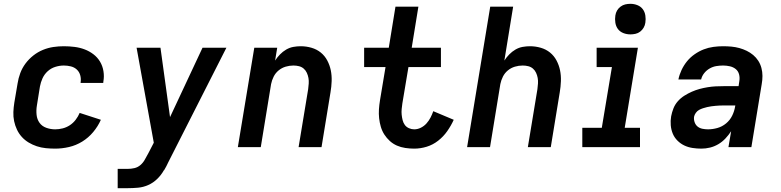

<svg xmlns="http://www.w3.org/2000/svg" viewBox="-20 -770 4090 1005"><path d="M269 8Q244 8 219.5 5.5Q195 3 172.5 -4.5Q150 -12 130 -24Q110 -36 94.5 -53Q79 -70 69 -91Q59 -112 54 -135.5Q49 -159 50 -183.5Q51 -208 55 -233L72 -333Q76 -360 86 -387Q96 -414 113.5 -437.5Q131 -461 154.5 -479.5Q178 -498 205 -509Q232 -520 259.5 -524Q287 -528 314 -528Q342 -528 370 -524.5Q398 -521 423 -511.5Q448 -502 469 -486Q490 -470 503.5 -447.5Q517 -425 521.5 -397.5Q526 -370 521 -343Q521 -341 521 -339.5Q521 -338 520 -336H402Q402 -337 402 -337.5Q402 -338 402 -339Q405 -358 400 -376Q395 -394 382 -406Q369 -418 351 -422.5Q333 -427 314 -427Q292 -427 269.5 -420Q247 -413 229.5 -397Q212 -381 202.5 -360Q193 -339 189 -317L173 -217Q169 -193 171.5 -169Q174 -145 187 -127Q200 -109 222.5 -101Q245 -93 269 -93Q288 -93 308 -98Q328 -103 345.5 -114.5Q363 -126 376 -143Q389 -160 397 -179L508 -143Q493 -109 468 -79Q443 -49 410.5 -29Q378 -9 341.5 -0.5Q305 8 269 8Z M596 215V114H648Q666 114 683.5 110Q701 106 715 94Q729 82 738 65.5Q747 49 756 33L785 -23L695 -520H820L870 -157L1040 -520H1165L861 79Q856 90 850.5 100.5Q845 111 839 121H838Q824 146 803 166.5Q782 187 756 198.5Q730 210 702.5 212.5Q675 215 648 215Z M1225 0 1311 -520H1431L1420 -453Q1431 -470 1445.5 -485Q1460 -500 1478 -510.5Q1496 -521 1515.5 -524.5Q1535 -528 1554 -528Q1583 -528 1610.5 -520Q1638 -512 1659 -495Q1680 -478 1693 -453.5Q1706 -429 1711.5 -402Q1717 -375 1716 -345.5Q1715 -316 1710 -287L1663 0H1543L1593 -303Q1595 -318 1596 -333Q1597 -348 1594.5 -362Q1592 -376 1586 -389Q1580 -402 1569.5 -411Q1559 -420 1545 -423.5Q1531 -427 1516 -427Q1495 -427 1475 -421Q1455 -415 1438.5 -401.5Q1422 -388 1412.5 -369Q1403 -350 1399 -330L1345 0Z M2148 8Q2125 8 2101.5 4.5Q2078 1 2057.5 -8Q2037 -17 2020.5 -32Q2004 -47 1992 -65.5Q1980 -84 1973.5 -106Q1967 -128 1964.5 -151Q1962 -174 1963.5 -197.5Q1965 -221 1969 -245L1998 -419H1886V-520H2015L2050 -735H2170L2135 -520H2288V-419H2118L2086 -228Q2084 -214 2082.5 -199Q2081 -184 2082.5 -169.5Q2084 -155 2087.5 -141Q2091 -127 2099 -116Q2107 -105 2120.5 -99Q2134 -93 2148 -93Q2166 -93 2183 -101.5Q2200 -110 2212.5 -124Q2225 -138 2233.5 -154.5Q2242 -171 2248 -188L2355 -143Q2341 -112 2321 -83.5Q2301 -55 2273.5 -33.5Q2246 -12 2213.5 -2Q2181 8 2148 8Z M2425 0 2546 -735H2666L2620 -453Q2631 -470 2645.5 -485Q2660 -500 2678 -510.5Q2696 -521 2715.5 -524.5Q2735 -528 2754 -528Q2783 -528 2810.5 -520Q2838 -512 2859 -495Q2880 -478 2893 -453.5Q2906 -429 2911.5 -402Q2917 -375 2916 -345.5Q2915 -316 2910 -287L2863 0H2743L2793 -303Q2795 -318 2796 -333Q2797 -348 2794.5 -362Q2792 -376 2786 -389Q2780 -402 2769.5 -411Q2759 -420 2745 -423.5Q2731 -427 2716 -427Q2695 -427 2675 -421Q2655 -415 2638.5 -401.5Q2622 -388 2612.5 -369Q2603 -350 2599 -330L2545 0Z M3028 0V-101H3130L3183 -419H3103V-520H3319L3250 -101H3330V0ZM3280 -590Q3260 -590 3242.5 -597Q3225 -604 3214.5 -618Q3204 -632 3201 -651Q3198 -670 3201 -689Q3203 -703 3210 -715Q3217 -727 3228.5 -735.5Q3240 -744 3253 -747Q3266 -750 3280 -750Q3299 -750 3316.5 -743Q3334 -736 3344.5 -722Q3355 -708 3358 -689Q3361 -670 3358 -651Q3356 -637 3349 -625Q3342 -613 3331 -604.5Q3320 -596 3306.5 -593Q3293 -590 3280 -590Z M3651 8Q3628 8 3605 4.5Q3582 1 3562 -8.5Q3542 -18 3526 -34Q3510 -50 3501.5 -70.5Q3493 -91 3491 -114.5Q3489 -138 3493 -161Q3497 -182 3505 -202.5Q3513 -223 3528 -240Q3543 -257 3562 -269Q3581 -281 3601.5 -290Q3622 -299 3642.5 -304.5Q3663 -310 3684.5 -313.5Q3706 -317 3726.5 -318Q3747 -319 3768 -319H3846L3850 -346Q3853 -364 3848.5 -381Q3844 -398 3831 -408.5Q3818 -419 3800.5 -423Q3783 -427 3765 -427Q3747 -427 3729 -424Q3711 -421 3694.5 -411.5Q3678 -402 3666 -387Q3654 -372 3650 -354H3531Q3536 -379 3547.5 -403.5Q3559 -428 3576 -449Q3593 -470 3616 -486Q3639 -502 3663.5 -511.5Q3688 -521 3714 -524.5Q3740 -528 3765 -528Q3787 -528 3808.5 -526Q3830 -524 3850 -518.5Q3870 -513 3888.5 -504Q3907 -495 3922.5 -482Q3938 -469 3949 -452Q3960 -435 3965.5 -414.5Q3971 -394 3971 -372.5Q3971 -351 3967 -329L3913 0H3793L3807 -83Q3794 -63 3777 -45Q3760 -27 3739.5 -15Q3719 -3 3696.5 2.5Q3674 8 3651 8ZM3686 -93Q3710 -93 3735 -100Q3760 -107 3780.5 -124Q3801 -141 3812.5 -164.5Q3824 -188 3828 -213L3829 -218H3768Q3757 -218 3746.5 -217.5Q3736 -217 3725 -216Q3714 -215 3703 -213.5Q3692 -212 3681.5 -209.5Q3671 -207 3660 -203.5Q3649 -200 3639 -194.5Q3629 -189 3622 -179Q3615 -169 3613 -159Q3611 -144 3616 -130Q3621 -116 3631.5 -107.5Q3642 -99 3656.5 -96Q3671 -93 3686 -93Z"/></svg>

Font: Zed Sans Extended
Style: Bold Italic
Weight: 700
Width: 7
Italic angle: -9°
Designer: Belleve Invis
Foundry: Belleve Invis
Version: Version 1.0.0; ttfautohint (v1.8.4)